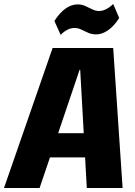

<svg xmlns="http://www.w3.org/2000/svg" viewBox="-52 -940 677 960"><path d="M211 -700H514L561 0H382L349 -591H346L146 0H-32ZM178 -274H427L409 -153H161ZM220 -835Q246 -876 275.5 -897Q305 -918 336 -918Q357 -918 374.5 -910Q392 -902 409 -893.5Q426 -885 443 -885Q460 -885 477.5 -893.5Q495 -902 514 -920L544 -850Q518 -809 488 -788.5Q458 -768 429 -768Q407 -768 389 -776Q371 -784 355 -792Q339 -800 320 -800Q303 -800 286.5 -792Q270 -784 251 -766Z"/></svg>

Font: Pathway Extreme Condensed ExtraBold
Style: Italic
Weight: 800
Width: 3
Italic angle: -8°
Version: Version 1.001;gftools[0.9.26]